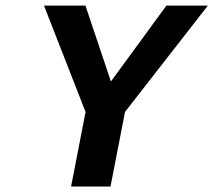

<svg xmlns="http://www.w3.org/2000/svg" viewBox="-20 -679 777 699"><path d="M382.3 0H238.8L291.5 -271.5L140.1 -658.7H291L383.8 -382.3L585.9 -658.7H736.8L435.1 -271.5Z"/></svg>

Font: Liberation Mono
Style: Bold Italic
Weight: 700
Italic angle: -12°
Monospace: yes
Designer: Steve Matteson
Foundry: Ascender Corporation
Version: Version 2.1.5